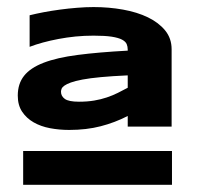

<svg xmlns="http://www.w3.org/2000/svg" viewBox="-20 -700 552 538"><path d="M44.9 -182.1V-276.9H461.9V-182.1ZM337.9 -345.2V-375Q301.8 -356.4 262 -346.2Q222.2 -335.9 173.8 -335.9Q146 -335.9 120.1 -340.8Q94.2 -345.7 74.2 -357.2Q54.2 -368.7 42 -387Q29.8 -405.3 29.8 -432.1Q29.8 -465.3 47.4 -487.5Q64.9 -509.8 102.3 -524.2Q139.6 -538.6 198 -546.1Q256.3 -553.7 337.9 -558.1V-561Q337.9 -569.3 335 -576.4Q332 -583.5 322 -588.9Q312 -594.2 293 -597.2Q273.9 -600.1 242.2 -600.1Q216.3 -600.1 191.7 -597.7Q167 -595.2 143.8 -590.8Q120.6 -586.4 100.1 -580.8Q79.6 -575.2 63 -568.8V-657.2Q80.6 -661.6 102.5 -665.8Q124.5 -669.9 148.2 -673.1Q171.9 -676.3 196 -678.2Q220.2 -680.2 242.2 -680.2Q285.2 -680.2 324.7 -673.1Q364.3 -666 394.5 -651.4Q424.8 -636.7 442.9 -614.5Q460.9 -592.3 460.9 -562V-345.2ZM337.9 -488.8Q293.9 -486.8 262.9 -483.9Q231.9 -481 211.2 -477.1Q190.4 -473.1 178.5 -468.8Q166.5 -464.4 160.4 -460Q154.3 -455.6 152.6 -451.2Q150.9 -446.8 150.9 -442.9Q150.9 -430.7 161.6 -422.9Q172.4 -415 201.2 -415Q224.6 -415 243.7 -418.2Q262.7 -421.4 279.3 -427Q295.9 -432.6 310.1 -439.7Q324.2 -446.8 337.9 -454.1Z"/></svg>

Font: Syncopate
Style: Bold
Weight: 700
Designer: Astigmatic (AOETI)
Foundry: Astigmatic (AOETI)
Version: Version 1.001 2011